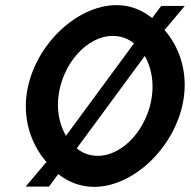

<svg xmlns="http://www.w3.org/2000/svg" viewBox="-20 -725 744 748"><path d="M161 -94 80 2H171L207 -47L212 -43C250 -14 297 3 347 3C506 3 674 -163 697 -352C709 -451 678 -543 621 -608L700 -702H608L573 -655L567 -659C529 -688 485 -705 434 -705C275 -705 106 -541 83 -352C71 -252 104 -159 161 -94ZM287 -141 279 -147 544 -507 550 -496C570 -455 579 -405 572 -352C557 -230 463 -118 361 -118C333 -118 308 -126 287 -141ZM237 -196 231 -207C210 -248 201 -299 208 -352C223 -474 317 -585 419 -585C447 -585 473 -577 494 -562L502 -556Z"/></svg>

Font: Bluebird
Style: LiNrwObl
Weight: 300
Designer: Jasper
Foundry: Cannot Into Space Fonts
Version: Version 0.98